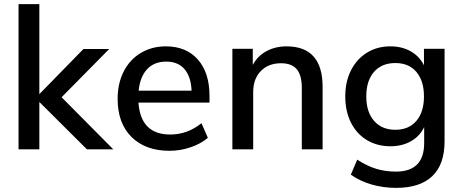

<svg xmlns="http://www.w3.org/2000/svg" viewBox="-20 -725 2249 932"><path d="M530 0H402L171 -230V0H70V-705H171V-268L385 -487H510L279 -253Z M997 -227H652Q663 -72 806 -72Q890 -72 958 -127L989 -56Q955 -27 905 -10Q855 7 803 7Q686 7 618.5 -60Q551 -127 551 -245Q551 -320 580.5 -378Q610 -436 663.5 -468Q717 -500 785 -500Q884 -500 940.5 -436Q997 -372 997 -259ZM653 -285H910Q907 -353 875.5 -389.5Q844 -426 787 -426Q729 -426 694.5 -389.5Q660 -353 653 -285Z M1546 -303V0H1445V-298Q1445 -360 1420.5 -389Q1396 -418 1344 -418Q1283 -418 1246 -380Q1209 -342 1209 -278V0H1108V-488H1207V-410Q1231 -454 1274 -477Q1317 -500 1371 -500Q1546 -500 1546 -303Z M2138 -488V-39Q2138 73 2078.5 130Q2019 187 1903 187Q1840 187 1783.5 170.5Q1727 154 1683 123L1714 50Q1762 81 1806.5 94.5Q1851 108 1902 108Q2039 108 2039 -31V-108Q2018 -64 1975 -39.5Q1932 -15 1875 -15Q1811 -15 1761 -45Q1711 -75 1683.5 -130Q1656 -185 1656 -257Q1656 -329 1684 -384Q1712 -439 1761.5 -469.5Q1811 -500 1875 -500Q1931 -500 1973.5 -476Q2016 -452 2038 -408V-488ZM2038 -257Q2038 -332 2001.5 -375.5Q1965 -419 1899 -419Q1833 -419 1795.5 -376Q1758 -333 1758 -257Q1758 -181 1796 -138Q1834 -95 1899 -95Q1964 -95 2001 -138Q2038 -181 2038 -257Z"/></svg>

Font: wassup Sans
Style: Medium
Weight: 600
Version: Version 2.001